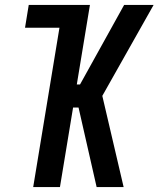

<svg xmlns="http://www.w3.org/2000/svg" viewBox="-20 -755 640 775"><path d="M114 0 220 -643H81L96 -735H343L290 -414H303L481 -735H600L393 -368L479 0H370L297 -321H275L222 0Z"/></svg>

Font: Iosevka Aile Semibold Oblique
Style: Regular
Weight: 600
Italic angle: -9°
Designer: Belleve Invis
Foundry: Belleve Invis
Version: Version 31.1.0; ttfautohint (v1.8.4)